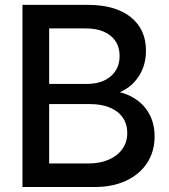

<svg xmlns="http://www.w3.org/2000/svg" viewBox="-20 -752 680 772"><path d="M70.3 0V-732.4H334Q443.4 -732.4 505.1 -683.6Q566.9 -634.8 566.9 -548.3Q566.9 -489.7 538.3 -445.8Q509.8 -401.9 461.9 -381.3Q527.3 -364.3 564.5 -317.6Q601.6 -271 601.6 -203.6Q601.6 -142.6 571.5 -96.7Q541.5 -50.8 487.1 -25.4Q432.6 0 359.9 0ZM177.7 -414.6H329.6Q389.6 -414.6 425.3 -445.3Q460.9 -476.1 460.9 -527.3Q460.9 -578.6 424.6 -608.2Q388.2 -637.7 325.2 -637.7H177.7ZM177.7 -94.7H335Q382.3 -94.7 417.5 -110.1Q452.6 -125.5 472.2 -153.1Q491.7 -180.7 491.7 -217.3Q491.7 -252.9 473.4 -279.3Q455.1 -305.7 421.4 -319.6Q387.7 -333.5 342.3 -333.5H177.7Z"/></svg>

Font: Kumbh Sans Medium
Style: Regular
Weight: 500
Version: Version 1.005